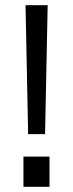

<svg xmlns="http://www.w3.org/2000/svg" viewBox="-20 -717 280 737"><path d="M88 -202 78 -697H163L153 -202ZM70 0V-116H170V0Z"/></svg>

Font: Hanken Grotesk
Style: Regular
Weight: 400
Designer: Alfredo Marco Pradil
Foundry: Hanken Design Co.
Version: Version 3.013